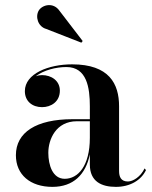

<svg xmlns="http://www.w3.org/2000/svg" viewBox="-20 -719 592 749"><path d="M160.5 -606 297.5 -552.5 302.5 -559 212 -677C188 -711.5 145.5 -700.5 131.5 -678.5C116.5 -654 128 -615 160.5 -606ZM263 -254C121 -254 42 -202.5 42 -113.5C42 -37.5 98 10 184.5 10C266 10 314.5 -38 330.5 -117V-77C330.5 -10.5 376.5 10 432 10C487 10 530.5 -15.5 549.5 -55.5L544 -62C528.5 -29 498.5 -11 479 -11C452 -11 444.5 -29 444.5 -52V-304.5C444.5 -392 406 -468 261 -468C170 -468 77 -432 77 -363.5C77 -324 106 -301 144 -301C179 -301 213.5 -322 213.5 -365.5C213.5 -404.5 180 -426 144 -426C135.5 -426 127.5 -424.5 119.5 -421.5C150.5 -445.5 199 -457.5 239 -457.5C319 -457.5 330.5 -376.5 330.5 -304.5V-254ZM232.5 -21.5C185.5 -21.5 168.5 -74.5 168.5 -123C168.5 -175 198 -246 280 -246H330.5V-181.5C330.5 -70.5 283.5 -21.5 232.5 -21.5Z"/></svg>

Font: Bodoni* 24pt Medium
Style: Regular
Weight: 500
Version: Version 2.3